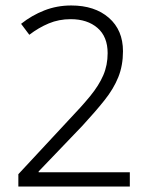

<svg xmlns="http://www.w3.org/2000/svg" viewBox="-20 -774 554 701"><path d="M454 -93H47V-138L232 -337Q278 -385 309.5 -423.5Q341 -462 357 -499Q373 -536 373 -580Q373 -640 336 -672Q299 -704 238 -704Q195 -704 158 -688.5Q121 -673 87 -647L57 -687Q96 -718 142 -736Q188 -754 240 -754Q326 -754 377.5 -709Q429 -664 429 -587Q429 -535 412 -492.5Q395 -450 361.5 -408Q328 -366 281 -315L121 -148V-145H454Z"/></svg>

Font: Noto Sans Telugu UI SemiCondensed Light
Style: Regular
Weight: 300
Width: 4
Designer: Jelle Bosma - Monotype Design Team
Foundry: Monotype Imaging Inc.
Version: Version 2.005; ttfautohint (v1.8.4.7-5d5b)